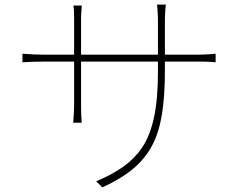

<svg xmlns="http://www.w3.org/2000/svg" viewBox="-20 -780 1040 829"><path d="M638 -154Q608 -96 555.5 -52Q503 -8 422 29L395 3Q464 -26 512 -60Q560 -94 593 -142Q628 -194 645 -273.5Q662 -353 662 -469V-689Q662 -711 660 -739L658 -760H696L694 -739Q692 -711 692 -689V-477Q692 -366 679.5 -288Q667 -210 638 -154ZM332 -740Q330 -718 330 -702V-326Q330 -278 333 -250H296Q300 -299 300 -326V-701Q300 -741 297 -756H333ZM169 -544H838Q858 -544 888 -546L911 -548V-511L888 -513Q873 -514 838 -514H169Q111 -514 77 -511V-548Q129 -544 169 -544Z"/></svg>

Font: Merged Yaku Han JP Thin
Style: Regular
Weight: 250
Designer: Ryoko NISHIZUKA 西塚涼子 (kana, bopomofo & ideographs); Paul D. Hunt (Latin, Greek & Cyrillic); Sandoll Communications 산돌커뮤니
Foundry: Adobe
Version: Version 2.004